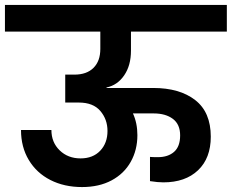

<svg xmlns="http://www.w3.org/2000/svg" viewBox="-41 -760 938 777"><path d="M489 -555Q489 -495 461.5 -455Q434 -415 390 -406V-404H579Q686 -404 749 -355Q812 -306 812 -207Q812 -120 760.5 -71Q709 -22 620 -22Q598 -22 566 -27V-125Q577 -124 598 -124Q639 -124 663.5 -145.5Q688 -167 688 -212Q688 -257 658.5 -279Q629 -301 581 -301H497Q515 -262 515 -213Q515 -153 488 -105Q461 -57 410.5 -30Q360 -3 291 -3Q219 -3 163 -31.5Q107 -60 75.5 -112.5Q44 -165 44 -234H167Q167 -184 200.5 -151.5Q234 -119 285 -119Q335 -119 364.5 -150Q394 -181 394 -230Q394 -277 365 -311Q336 -345 278 -345H223V-458H260Q310 -458 337.5 -485.5Q365 -513 365 -562V-632H-21V-740H877V-632H489Z"/></svg>

Font: Fz Poppins SemBd
Style: Regular
Weight: 600
Designer: Ninad Kale (Devanagari), Jonny Pinhorn (Latin)
Foundry: Indian Type Foundry
Version: Vit hóa bi Vntype.Com & FontZin.Com